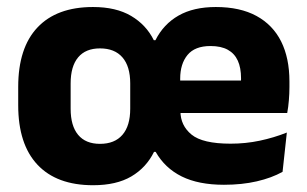

<svg xmlns="http://www.w3.org/2000/svg" viewBox="-20 -527 897 561"><path d="M252.1 14.2Q145.8 14.2 89.5 -45.7Q33.2 -105.6 33.2 -219.6V-273Q33.2 -387.2 89.5 -446.8Q145.8 -506.5 251.8 -506.5Q319 -506.5 363.1 -480.5Q407.2 -454.4 429.4 -409.6H434.2Q457.8 -456.5 501.7 -481.5Q545.5 -506.5 610.6 -506.5Q681.5 -506.5 729.4 -480.4Q777.2 -454.3 801.5 -405.8Q825.7 -357.2 825.7 -288.9V-272.5Q825.7 -253.4 824 -233.6Q822.4 -213.8 819.2 -196.8H681.5Q683.2 -227.3 683.7 -253.5Q684.3 -279.6 684.3 -298.2Q684.3 -329 674.8 -349.8Q665.3 -370.7 645.6 -381.6Q625.9 -392.5 595.1 -392.5Q549.3 -392.5 527.9 -366.4Q506.5 -340.3 506.5 -297.3V-251.9L507.2 -235.2V-202.3Q507.2 -160.4 539.6 -133.8Q572 -107.2 653.8 -107.2Q697.7 -107.2 738.9 -115.9Q780.2 -124.6 818.1 -139.7L805.6 -24.9Q773.6 -7.1 730.2 2.9Q686.8 12.9 634.3 12.9Q560.2 12.9 511 -11.4Q461.8 -35.8 434.8 -83.3H430.1Q407.3 -37.1 363.6 -11.4Q319.9 14.2 252.1 14.2ZM788.4 -196.8H441.5V-291.7H788.4ZM272.1 -106.7Q315 -106.7 337.7 -133Q360.5 -159.2 360.5 -209.4V-283.2Q360.5 -333.2 337.7 -359.4Q315 -385.6 272.1 -385.6Q230.2 -385.6 208.3 -359.4Q186.4 -333.2 186.4 -283.2V-209.4Q186.4 -159.2 208.3 -133Q230.2 -106.7 272.1 -106.7Z"/></svg>

Font: Anek Malayalam Medium
Style: Regular
Weight: 500
Designer: Maithili Shingre (Malayalam) & Yesha Goshar (Latin)
Foundry: Ek Type
Version: Version 1.003